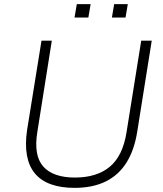

<svg xmlns="http://www.w3.org/2000/svg" viewBox="-20 -902 790 930"><path d="M341 8Q275 8 226.5 -9.5Q178 -27 149 -62Q120 -97 110.5 -149.5Q101 -202 111 -271L181 -705H231L161 -264Q142 -149 189.5 -95.5Q237 -42 343 -42Q449 -42 512 -94.5Q575 -147 593 -262L664 -705H715L645 -266Q631 -176 593 -115Q555 -54 492 -23Q429 8 341 8ZM522 -817 533 -882H599L588 -817ZM341 -817 352 -882H419L408 -817Z"/></svg>

Font: Nunito Sans 7pt ExtraLight
Style: Italic
Weight: 250
Italic angle: -9°
Designer: Vernon Adams
Foundry: Vernon Adams
Version: Version 3.101;gftools[0.9.27]